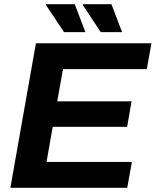

<svg xmlns="http://www.w3.org/2000/svg" viewBox="-20 -892 739 912"><path d="M29.3 0 150.6 -686.4H699.4L677.4 -563.7H279.2L252 -410.8H604.9L583.9 -289.6H230.3L201.1 -122.7H606.4L584.4 0ZM284.2 -739.5 198 -868.7 200.2 -871.9H335.1L385.6 -739.5ZM458.4 -739.5 373 -868.7 375.2 -871.9H509.4L559.8 -739.5Z"/></svg>

Font: Archivo Variable SemiBold
Style: Italic
Weight: 600
Italic angle: -10°
Designer: Hector Gatti
Foundry: Omnibus-Type
Version: Version 2.001